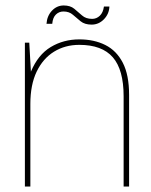

<svg xmlns="http://www.w3.org/2000/svg" viewBox="-20 -682 553 702"><path d="M71 0V-526H87L93 -420Q119 -482 165.5 -510Q212 -538 270 -538Q324 -538 365 -517.5Q406 -497 429 -452.5Q452 -408 452 -335V0H432V-330Q432 -427 392.5 -472.5Q353 -518 270 -518Q218 -518 177.5 -493Q137 -468 114 -420Q91 -372 91 -302V0ZM315 -592Q290 -592 275 -604Q260 -616 246.5 -628Q233 -640 212 -640Q196 -640 184.5 -629Q173 -618 171 -595H150Q152 -624 170 -643Q188 -662 213 -662Q237 -662 251.5 -650Q266 -638 280 -625.5Q294 -613 317 -613Q333 -613 345 -624.5Q357 -636 360 -658H380Q379 -631 360 -611.5Q341 -592 315 -592Z"/></svg>

Font: DM Sans 9pt Thin
Style: Regular
Weight: 250
Version: Version 4.004;gftools[0.9.30]